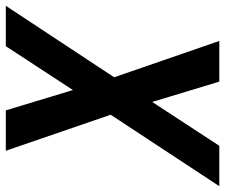

<svg xmlns="http://www.w3.org/2000/svg" viewBox="-95 -698 775 661"><g transform="rotate(-90 292.5 -367.5)"><path d="M-18 0H121L272 -231L342 0H482L357 -362L603 -735H464L313 -504L243 -735H104L228 -374Z"/></g></svg>

Font: Iosevka Sparkle Oblique
Style: Bold
Weight: 700
Italic angle: -9°
Designer: Belleve Invis
Foundry: Belleve Invis
Version: Version 4.5.0; ttfautohint (v1.8.3)